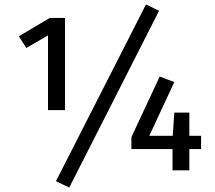

<svg xmlns="http://www.w3.org/2000/svg" viewBox="-20 -770 972 868"><path d="M233 49 293 78 699 -721 640 -750ZM205 -689 65 -606 99 -553 197 -610V-272H274V-689ZM836 -156V-261H768L761 -156H655L768 -399L702 -424L574 -150V-96H760V0H836V-96H889V-156Z"/></svg>

Font: Fira Sans
Style: Regular
Weight: 400
Designer: Carrois Corporate & Edenspiekermann AG
Foundry: Carrois Corporate GbR & Edenspiekermann AG
Version: Version 4.203